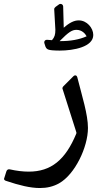

<svg xmlns="http://www.w3.org/2000/svg" viewBox="-62 -739 533 972"><path d="M260.7 -598.6 257.8 -706.5C257.3 -714.4 251 -719.2 244.6 -719.2C241.7 -719.2 239.3 -718.8 236.8 -716.8L219.2 -704.1C214.8 -700.7 212.4 -696.8 212.4 -692.4L218.3 -588.4C218.3 -563.5 214.4 -550.8 201.2 -535.6L175.8 -537.6C167 -538.1 160.6 -530.8 162.1 -522C170.4 -491.2 174.3 -487.3 202.2 -484.4C213.4 -483.4 226.6 -482.9 240.2 -482.9C310.6 -482.9 410.2 -501.5 410.2 -562C410.2 -597.2 377.9 -635.8 336.9 -635.8C314 -636.2 289.1 -624 260.8 -598.6ZM376.5 -555.2C340.8 -539.1 294.4 -530.3 239.8 -530.8C285.7 -577.2 302.7 -587.9 325.2 -587.9C353 -587.9 369.6 -568.4 376.5 -555.2ZM237.3 188.9C317.4 144 383.3 5.8 383.3 -91.3C383.3 -159.2 353.5 -252 329.1 -348.6C327.2 -356.9 317.9 -361.3 309.6 -353L258.8 -302.2C255.9 -299.3 253.9 -295.9 253.9 -291.5L324.2 -70.3C325.2 -66.9 325.2 -65.9 324.2 -62.5C269.1 70.8 196.3 129.9 83.5 129.9C53.7 129.9 21.5 126 -13.6 118.1C-21 116.7 -27.3 121.1 -29.8 128.9L-41.5 166C-42 170.9 -37.6 174.8 -31.2 176.7C35.7 199.2 91.3 212.9 140.1 212.9C175.8 212.9 207.5 205.6 237.3 189Z"/></svg>

Font: Pfont
Style: Regular
Weight: 400
Designer: Damoon Khanjanzadeh
Foundry: pfont
Version: Version 1.000;PS 000.300;hotconv 1.0.88;makeotf.lib2.5.64775